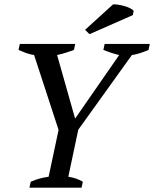

<svg xmlns="http://www.w3.org/2000/svg" viewBox="-20 -865 710 885"><path d="M462.4 -662.6H670.4L664.6 -634.8Q645.5 -626.5 625.7 -620.1Q606 -613.8 587.9 -611.3L340.8 -267.1L294.9 -50.3Q312 -47.9 329.1 -42.2Q346.2 -36.6 361.8 -27.3L356 0H115.7L121.6 -27.3Q159.7 -44.4 204.1 -50.3L250 -266.1L137.2 -611.3Q115.7 -614.7 98.6 -621.3Q81.5 -627.9 65.4 -634.8L71.3 -662.6H326.7L320.8 -634.8Q305.2 -629.4 286.4 -623Q267.6 -616.7 243.2 -611.3L326.2 -318.4L529.3 -611.3Q508.8 -616.2 490.5 -622.3Q472.2 -628.4 456.5 -634.8ZM501 -844.7Q509.3 -845.7 523.7 -843.5Q538.1 -841.3 552.7 -837.2Q567.4 -833 579.6 -827.1Q591.8 -821.3 596.2 -814.5L592.3 -795.4L392.6 -707.5L372.1 -727.5Z"/></svg>

Font: PT Astra Serif
Style: Italic
Weight: 400
Italic angle: -16°
Designer: A.Korolkova, I. Chaeva
Foundry: ParaType Ltd
Version: Version 1.001